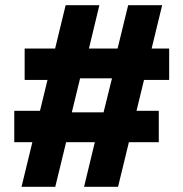

<svg xmlns="http://www.w3.org/2000/svg" viewBox="-20 -720 707 740"><path d="M75 -412H217L244 -418H448L477 -412H632V-533H75ZM35 -172H592V-293H468L438 -287H208L176 -293H35ZM474 -700 422 -487 421 -456 370 -250 358 -224 304 0H435L605 -700ZM233 -700 63 0H193L248 -226V-251L298 -456L312 -488L363 -700Z"/></svg>

Font: Glinicke Jost Bold
Style: Bold
Weight: 700
Version: Version 3.710